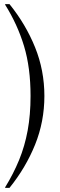

<svg xmlns="http://www.w3.org/2000/svg" viewBox="-20 -760 290 930"><path d="M5 150V147Q45 82 72.5 15Q100 -52 114 -128Q128 -204 128 -295Q128 -432 96.5 -536.5Q65 -641 5 -737V-740H26Q105 -642 150 -530.5Q195 -419 195 -295Q195 -171 150 -59.5Q105 52 26 150Z"/></svg>

Font: Spectral SC
Style: Regular
Weight: 400
Designer: Jean-Baptiste Levee
Foundry: Production Type
Version: Version 2.001